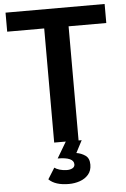

<svg xmlns="http://www.w3.org/2000/svg" viewBox="-65 -816 723 1106"><g transform="rotate(-5 296.5 -262.5)"><path d="M224 0V-660H10V-770H583V-660H365V0ZM288 245Q209 245 172 208L212 144Q222 152 241.8 158Q261.5 164 284.5 164Q302.5 164 315.8 156.8Q329 149.5 329 135Q329 93 236 93L291 0H383L346 71Q374.5 75.5 397.5 91.5Q420.5 107.5 420.5 144.5Q420.5 179.5 401.2 201.8Q382 224 351.8 234.5Q321.5 245 288 245Z"/></g></svg>

Font: Junction
Style: Bold
Weight: 700
Designer: Caroline Hadilaksono
Foundry: Caroline Hadilaksono, Tyler Finck, The League of Moveable Type
Version: Version 2.000; ttfautohint (v1.8.3)